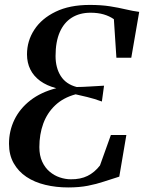

<svg xmlns="http://www.w3.org/2000/svg" viewBox="-20 -772 600 800"><path d="M264 9Q213.5 9 168.8 -1.8Q124 -12.5 90.2 -35Q56.5 -57.5 37 -92Q17.5 -126.5 17.5 -173Q17.5 -226.5 40 -273Q62.5 -319.5 106.5 -353.8Q150.5 -388 214.5 -404.5Q174.5 -415 147.2 -435Q120 -455 106.2 -483Q92.5 -511 92.5 -545.5Q92.5 -601.5 123 -648.2Q153.5 -695 211.8 -723.2Q270 -751.5 354 -751.5Q401.5 -751.5 438 -745.8Q474.5 -740 503.8 -733Q533 -726 560 -722.5L527 -531.5H465L454.5 -692Q436 -705 412 -712Q388 -719 357.5 -719Q312 -719 279.2 -698.5Q246.5 -678 229 -638Q211.5 -598 211.5 -538.5Q211.5 -489.5 233.2 -455.2Q255 -421 299.5 -409.5Q322.5 -409.5 352.8 -411.5Q383 -413.5 413.5 -415L404.5 -349Q372 -361 343.2 -367.8Q314.5 -374.5 295 -379Q243.5 -365 210 -333.2Q176.5 -301.5 160.2 -256.8Q144 -212 144 -159Q144 -124 155.8 -98.5Q167.5 -73 186.8 -56.8Q206 -40.5 229.2 -32.8Q252.5 -25 275 -25Q315.5 -24.5 345 -39.2Q374.5 -54 396.5 -82.5L442 -209.5H506.5L477 -36Q444.5 -26 413.2 -15.5Q382 -5 346 2Q310 9 264 9Z"/></svg>

Font: Merriweather 120pt Medium
Style: Italic
Weight: 500
Italic angle: -7.8°
Version: Version 2.101